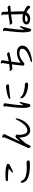

<svg xmlns="http://www.w3.org/2000/svg" viewBox="2069 -2883 862 5040"><g transform="rotate(-90 2500.0 -363.0)"><path d="M700.2 -8.8Q351.1 -8.8 262.2 -122.1Q222.2 -173.8 222.2 -219.2Q222.2 -247.1 248 -248Q266.1 -248 280.8 -212.9Q334 -90.8 627 -90.8Q700.2 -90.8 743.2 -100.1Q768.1 -100.1 788.1 -85.4Q808.1 -70.8 811 -49.8Q811 -34.7 799.8 -24.9Q780.3 -8.8 700.2 -8.8ZM502.9 -453.1Q488.8 -453.1 488.8 -463.9Q488.8 -477.1 517.1 -500Q584 -554.2 595.2 -564Q506.3 -585 366.2 -585Q319.3 -585 300.8 -584Q265.6 -584 266.1 -608.9Q267.1 -627 275.9 -633.8Q293.9 -650.9 446.8 -650.9Q597.7 -650.9 688 -618.2Q720.2 -610.4 720.2 -582.3Q720.2 -554.2 696.8 -542Q526.9 -453.1 502.9 -453.1Z M1168.9 8.8Q1153.8 8.8 1144.3 -11.7Q1134.8 -32.2 1134.8 -45.2Q1134.8 -58.1 1138.4 -66.7Q1142.1 -75.2 1146 -79.6Q1149.9 -84 1151.9 -87.9Q1153.8 -91.8 1284.9 -381.3Q1416 -670.9 1416 -684.1Q1416 -696.3 1410.9 -704.1Q1405.8 -711.9 1405.8 -717.8Q1405.8 -735.8 1431.2 -735.8Q1452.1 -735.8 1475.1 -719.5Q1498 -703.1 1498 -685.1Q1498 -668 1490.5 -656Q1482.9 -644 1468 -612.5Q1453.1 -581.1 1430.7 -534.4Q1408.2 -487.8 1382.1 -434.8Q1356 -381.8 1332 -329.8Q1308.1 -277.8 1304.2 -268.1L1349.1 -315.9Q1395 -364.7 1406.5 -376.5Q1418 -388.2 1436 -388.2Q1454.1 -388.2 1470.9 -374Q1487.8 -359.9 1487.8 -342.8Q1480 -315.9 1480 -280.8Q1480 -207.5 1504.9 -147.9Q1534.7 -76.2 1600.8 -76.2Q1667 -76.2 1741.9 -152.6Q1816.9 -229 1874 -350.1Q1889.2 -383.3 1901.9 -382.8Q1913.1 -382.8 1913.1 -357.9Q1913.1 -337.9 1898.9 -293.9Q1863.8 -189 1793.9 -105Q1706.1 -1 1598.1 -1Q1442.4 -1 1412.1 -231Q1407.2 -270 1407.2 -287.1Q1369.1 -251 1321.5 -196Q1273.9 -141.1 1258.5 -120.1Q1243.2 -99.1 1232.7 -76.7Q1222.2 -54.2 1214.6 -33.7Q1207 -13.2 1194.6 -2.2Q1182.1 8.8 1168.9 8.8Z M2798.8 -56.2Q2692.9 -56.2 2591.8 -94.2Q2472.7 -138.2 2445.8 -210.9Q2439 -229 2439 -242.2Q2439 -260.3 2454.1 -260Q2469.2 -259.8 2488.8 -234.9Q2521 -192.9 2616.5 -168Q2711.9 -143.1 2772 -140.1L2800.8 -143.1Q2819.8 -142.1 2836.9 -124Q2854 -106 2854 -91.8Q2850.1 -66.9 2838.9 -62.5Q2827.6 -58.1 2798.8 -56.2ZM2444.8 -523.9Q2419.9 -523.9 2419.9 -537.1Q2419.9 -552.2 2451.9 -569.1Q2483.9 -585.9 2534.9 -600.6Q2585.9 -615.2 2659.4 -626.2Q2732.9 -637.2 2756.8 -637.2Q2780.8 -636.2 2792.5 -620.6Q2804.2 -605 2804.2 -590.8Q2804.2 -556.6 2775.9 -557.1Q2732.9 -557.1 2635.5 -548.1Q2538.1 -539.1 2501.5 -531.5Q2464.8 -523.9 2444.8 -523.9ZM2252 2.9Q2188 2.9 2188 -180.2Q2188 -295.4 2200.4 -402.1Q2212.9 -508.8 2220 -563Q2227.1 -617.2 2231 -654.8Q2231 -670.9 2226.1 -677.5Q2221.2 -684.1 2221.2 -689.9Q2221.2 -703.1 2238.8 -704.1Q2308.6 -704.1 2309.1 -664.1Q2309.1 -655.3 2299.6 -599.1Q2290 -543 2273.9 -411.9Q2257.8 -280.8 2257.8 -176.8V-169.9Q2264.6 -185.1 2282.2 -215.8Q2301.3 -248 2304.2 -253.9Q2315.4 -279.8 2328.1 -279.8Q2342.3 -279.8 2341.8 -261.2Q2341.8 -247.1 2338.9 -237.1Q2335.9 -227.1 2331.1 -206.1Q2326.2 -185.1 2319.6 -156Q2313 -127 2305.9 -98.4Q2298.8 -69.8 2293.9 -48.3Q2289.1 -26.9 2286.1 -18.1Q2277.8 2.9 2252 2.9Z M3410.2 47.9Q3397 47.9 3393.1 33.2Q3393.1 19 3423.8 7.8Q3643.1 -55.2 3710.9 -133.8Q3740.7 -168 3741.2 -211.9L3740.2 -222.2Q3735.4 -285.2 3619.1 -285.2Q3522 -285.2 3425.8 -209Q3356.9 -153.8 3344.2 -153.8Q3297.4 -153.8 3296.9 -200.2Q3306.6 -319.3 3329.1 -484.9Q3286.1 -478 3262 -473.6Q3237.8 -469.2 3223.1 -469.2Q3207 -469.2 3191.9 -481.2Q3176.8 -493.2 3167 -507.1Q3157.2 -521 3157.2 -529.8Q3157.2 -542 3169.9 -542L3210.9 -536.1Q3225.1 -536.1 3337.9 -553.2Q3353 -660.2 3365.2 -726.1Q3365.2 -739.3 3358.6 -746.6Q3352.1 -753.9 3352.1 -761.2Q3356.9 -774.4 3369.1 -773.9Q3377 -773.9 3392.1 -771Q3440.9 -761.2 3440.9 -728Q3440.9 -721.2 3433.3 -690.2Q3425.8 -659.2 3412.1 -564.9Q3533.2 -585.9 3556.2 -600.1Q3565.9 -606.9 3585.9 -609.9Q3603 -609.9 3625 -598.9Q3647 -587.9 3647.9 -569.8Q3647.9 -548.8 3613 -539.3Q3578.1 -529.8 3401.9 -497.1Q3376 -313 3372.1 -253.9Q3502.9 -350.1 3641.1 -350.1Q3709 -350.1 3756.8 -320.8Q3821.8 -284.7 3821.8 -203.1Q3821.8 -108.9 3721.2 -45.9Q3614.3 20 3451.2 43.9Q3418.9 47.9 3410.2 47.9Z M4519 -69.8Q4551.3 -69.8 4573.2 -81.1Q4613.3 -100.1 4625 -125Q4585.9 -138.2 4541 -138.2Q4445.8 -138.2 4445.8 -97.2Q4445.8 -69.8 4519 -69.8ZM4231 24.9Q4170.9 24.9 4170.9 -192.9Q4172.9 -316.9 4196.8 -527.8L4213.9 -674.8Q4213.9 -678.7 4211.4 -682.9Q4209 -687 4204.6 -691.9Q4200.2 -696.8 4200.2 -704.1Q4205.1 -717.3 4220.2 -716.8Q4231.4 -716.8 4246.1 -711.9Q4291 -697.8 4291 -673.8Q4291 -666 4280.5 -606.4Q4270 -546.9 4255.6 -412.8Q4241.2 -278.8 4241.2 -215.8V-147.9Q4245.1 -153.8 4271 -204.8Q4296.9 -255.9 4305.9 -263.4Q4314.9 -271 4321.8 -271Q4333 -271 4333 -256.8Q4333 -248 4330.1 -234.1Q4327.1 -220.2 4300.5 -126.2Q4273.9 -32.2 4268.1 -10Q4262.2 12.2 4252.2 18.6Q4242.2 24.9 4231 24.9ZM4543 -1Q4460 -1 4418.9 -29.5Q4377.9 -58.1 4377.9 -99.1Q4378.9 -138.2 4405 -160.6Q4431.2 -183.1 4465.6 -193.6Q4500 -204.1 4535.2 -204.1Q4602.1 -204.1 4646 -189.9Q4647.9 -203.1 4647.9 -223.1L4641.1 -503.9Q4539.1 -491.7 4490 -481.4Q4440.9 -471.2 4426.8 -471.2Q4409.7 -471.2 4396.7 -485.1Q4383.8 -499 4378.4 -512.9Q4373 -526.9 4373 -528.8Q4373 -543 4390.1 -543L4413.1 -538.1L4433.1 -540Q4536.1 -560.1 4640.1 -571.8Q4638.2 -706.5 4636.5 -715.3Q4634.8 -724.1 4626.5 -728.5Q4618.2 -732.9 4618.2 -745.1Q4620.1 -758.3 4649.9 -757.8Q4710 -757.8 4710 -707L4711.9 -581.1L4784.2 -586.9Q4792 -588.9 4800.5 -592Q4809.1 -595.2 4818.8 -595.2Q4839.8 -592.3 4856 -579.1Q4872.1 -565.9 4874 -545.9Q4874 -520 4832 -520Q4770 -518.1 4712.9 -513.2Q4722.7 -248 4723.1 -219.2Q4723.1 -196.3 4719.2 -165Q4797.4 -134.3 4844.2 -94.2Q4872.1 -70.3 4872.1 -51.3Q4872.1 -32.2 4863 -21.7Q4854 -11.2 4844 -6.6Q4834 -2 4831.1 -2Q4815.9 -2 4798.8 -23.9Q4765.6 -67.9 4695.8 -99.1Q4674.8 -58.1 4634.3 -30.5Q4593.8 -2.9 4543 -1Z"/></g></svg>

Font: LXGW WenKai Screen R
Style: Regular
Weight: 400
Designer: Fontworks Inc.
Version: Version 1.235;May 31, 2022